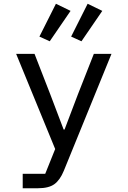

<svg xmlns="http://www.w3.org/2000/svg" viewBox="-20 -803 680 1023"><path d="M480 -516H574L320 107Q300 156 270 178Q240 200 182 200H101V123H221L274 -9L66 -516H164L248 -300L319 -113H324L395 -300ZM245 -583 190 -608 278 -783 356 -745ZM447 -783 525 -745 414 -583 359 -608Z"/></svg>

Font: Writer
Style: Regular
Weight: 400
Monospace: yes
Designer: Mike Abbink, Paul van der Laan, Pieter van Rosmalen
Foundry: Bold Monday
Version: Version 2.001 2020